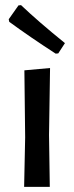

<svg xmlns="http://www.w3.org/2000/svg" viewBox="-20 -728 290 748"><path d="M62 -708Q128 -645 233 -560L207 -520L197 -519Q95 -585 16 -643L14 -653L52 -707ZM74 0 78 -193 75 -454 175 -463 171 -202 174 0Z"/></svg>

Font: Alegreya Sans Medium
Style: Regular
Weight: 500
Designer: Juan Pablo del Peral
Foundry: Huerta Tipografica
Version: Version 2.007